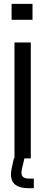

<svg xmlns="http://www.w3.org/2000/svg" viewBox="-20 -820 228 994"><path d="M40 -717.6V-800H148.3V-717.6ZM54.9 0V-600H139.4V0ZM155.1 154.3H129.4Q75 154.3 52.6 130.1Q30.2 105.8 39.6 56.1L51.9 -0.8H106.5L93.3 56.1Q87.8 81.9 96.6 93.2Q105.5 104.6 130.2 104.6H155.1Z"/></svg>

Font: Big Shoulders Text SC Thin
Style: Regular
Weight: 100
Designer: Patric King
Foundry: XO Type Co
Version: Version 2.002